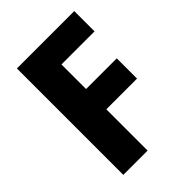

<svg xmlns="http://www.w3.org/2000/svg" viewBox="-208 -812 911 911"><g transform="rotate(-45 247.0 -357.0)"><path d="M237 0V-277H443V-413H237V-578H459V-714H74V0Z"/></g></svg>

Font: Noto Sans Myanmar UI SemiCondensed ExtraBold
Style: Regular
Weight: 800
Width: 4
Designer: Monotype Design Team
Foundry: Monotype Imaging Inc.
Version: Version 2.103